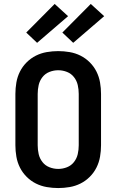

<svg xmlns="http://www.w3.org/2000/svg" viewBox="-20 -941 590 973"><path d="M275 12Q246 12 217 7Q188 2 162 -11Q136 -24 115 -45Q94 -66 81 -92Q68 -118 63 -147Q58 -176 58 -205V-465Q58 -494 63 -523Q68 -552 81 -578Q94 -604 115 -625Q136 -646 162 -659Q188 -672 217 -677Q246 -682 275 -682Q304 -682 333 -677Q362 -672 388 -659Q414 -646 435 -625Q456 -604 469 -578Q482 -552 487 -523Q492 -494 492 -465V-205Q492 -176 487 -147Q482 -118 469 -92Q456 -66 435 -45Q414 -24 388 -11Q362 2 333 7Q304 12 275 12ZM275 -85Q298 -85 319.5 -93.5Q341 -102 355 -120Q369 -138 374 -160Q379 -182 379 -205V-465Q379 -488 374 -510Q369 -532 355 -550Q341 -568 319.5 -576.5Q298 -585 275 -585Q252 -585 230.5 -576.5Q209 -568 195 -550Q181 -532 176 -510Q171 -488 171 -465V-205Q171 -182 176 -160Q181 -138 195 -120Q209 -102 230.5 -93.5Q252 -85 275 -85ZM351 -724 296 -776 440 -921 508 -859ZM168 -724 113 -776 257 -921 325 -859Z"/></svg>

Font: Lode
Style: Bold
Weight: 700
Monospace: yes
Designer: Belleve Invis
Foundry: Belleve Invis
Version: Version 29.2.0; ttfautohint (v1.8.3)